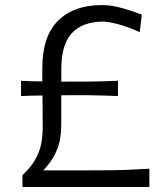

<svg xmlns="http://www.w3.org/2000/svg" viewBox="-20 -748 652 768"><path d="M69.8 0H577.5V-73.1Q532.5 -70.3 488 -68.6Q443.6 -67 391.9 -66.7Q340.3 -66.3 272.8 -66.3H152.9Q185.3 -101 200.5 -132.3Q215.7 -163.7 220.4 -192.1Q225 -220.5 225 -247.1V-366.9Q282.7 -367.7 335.7 -367.1Q388.6 -366.4 451.9 -363.8V-425Q388.7 -422.3 336 -421.7Q283.3 -421 225.2 -421.4V-470.8Q225.2 -569.6 267 -615Q308.7 -660.5 391.2 -661.8Q410.8 -661.8 449.8 -651.9Q488.9 -642.1 538.8 -619.4L547.3 -689.5Q516.8 -701.4 472.5 -714.5Q428.1 -727.7 386.3 -727.7Q275.3 -727.7 212.3 -665.2Q149.2 -602.7 149.2 -475.2V-422.3Q128.7 -422.4 107.4 -423.1Q86.1 -423.9 64.1 -425V-363.8Q86.1 -364.8 107.7 -365.4Q129.3 -366 150 -366L150.9 -236.9Q150.9 -212.3 146.5 -181.8Q142.2 -151.4 125.1 -117.3Q108 -83.2 69.8 -47.2Z"/></svg>

Font: Pinar-VF-FD
Style: Regular
Weight: 300
Designer: Amin Abedi
Version: Version 3.0